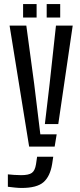

<svg xmlns="http://www.w3.org/2000/svg" viewBox="-20 -727 399 952"><path d="M124.5 0 27.5 -600H110.5L149.5 -311L180 -61H261L251 0ZM202.5 -112 226 -311 257.5 -600H340.5L269 -112ZM86.5 205Q72.5 205 53.5 203Q34.5 201 19 199V137.5Q32 139 50.2 140.2Q68.5 141.5 85 141.5Q122.5 141.5 138 130.2Q153.5 119 158.5 87.5L164 50H244L238.5 86.5Q228.5 147.5 195.8 176.2Q163 205 86.5 205ZM211.5 -640V-707H278.5V-640ZM94.5 -640V-707H161.5V-640Z"/></svg>

Font: Big Shoulders Stencil Text
Style: Regular
Weight: 400
Designer: Patric King
Foundry: XO Type Co
Version: Version 1.000